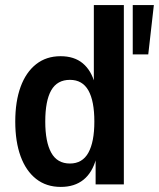

<svg xmlns="http://www.w3.org/2000/svg" viewBox="-20 -725 625 755"><path d="M219 10Q162 10 122 -21.5Q82 -53 61 -110.5Q40 -168 40 -247Q40 -326 61 -383.5Q82 -441 122 -472.5Q162 -504 218 -504Q272 -504 305.5 -476Q339 -448 353 -396H349V-705H467V0H356V-101H358Q343 -46 308 -18Q273 10 219 10ZM255 -82Q304 -82 327.5 -124.5Q351 -167 351 -247Q351 -328 327.5 -369.5Q304 -411 255 -411Q205 -411 181.5 -370Q158 -329 158 -247Q158 -167 181.5 -124.5Q205 -82 255 -82ZM502 -511V-705H585L563 -511Z"/></svg>

Font: Nunito Sans 10pt Condensed
Style: Bold
Weight: 700
Width: 3
Designer: Vernon Adams
Foundry: Vernon Adams
Version: Version 3.101;gftools[0.9.27]